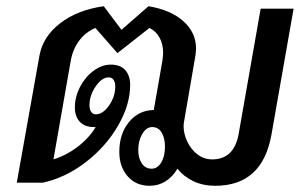

<svg xmlns="http://www.w3.org/2000/svg" viewBox="-20 -588 984 618"><path d="M925 -560 854 -156Q825 10 673 10Q634 10 603 -4.5Q572 -19 551 -45Q536 -19 513 -4.5Q490 10 462 10Q417 10 390.5 -21Q364 -52 364 -99Q364 -157 395 -195Q426 -233 475 -234L503 -394Q505 -410 505 -418Q505 -446 493.5 -467Q482 -488 461 -498L358 -417L287 -498Q256 -485 235.5 -458Q215 -431 208 -394L152 -75Q194 -88 230.5 -116Q267 -144 288 -179H282Q253 -179 237 -196Q221 -213 221 -242Q221 -276 237.5 -308Q254 -340 281 -360Q308 -380 336 -380Q368 -380 383.5 -362Q399 -344 399 -315Q399 -251 360 -183.5Q321 -116 256 -66Q191 -16 118 0H34L107 -409Q118 -470 173.5 -513Q229 -556 314 -568L371 -492L458 -568Q530 -556 570.5 -519.5Q611 -483 611 -432Q611 -425 609 -409L572 -194Q571 -190 571 -181Q571 -158 582.5 -133Q594 -108 615 -91.5Q636 -75 663 -75Q733 -75 748 -156L819 -560ZM288 -220Q311 -220 331 -248.5Q351 -277 351 -310Q351 -323 345.5 -331Q340 -339 330 -339Q308 -339 288 -310Q268 -281 268 -249Q268 -236 273.5 -228Q279 -220 288 -220ZM511 -116Q511 -143 500.5 -161Q490 -179 470 -179Q451 -179 438 -157Q425 -135 425 -105Q425 -79 436.5 -62Q448 -45 468 -45Q487 -45 499 -65Q511 -85 511 -116Z"/></svg>

Font: KoHo SemiBold
Style: Italic
Weight: 600
Italic angle: -10°
Version: Version 1.000; ttfautohint (v1.6)